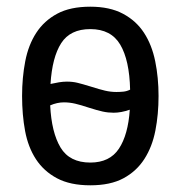

<svg xmlns="http://www.w3.org/2000/svg" viewBox="-20 -557 540 574"><path d="M250 -3Q190 -3 150.5 -24Q111 -45 87.5 -81Q64 -117 55 -165.5Q46 -214 46 -270Q46 -325 55.5 -374Q65 -423 88.5 -459Q112 -495 151 -516Q190 -537 250 -537Q308 -537 347.5 -516Q387 -495 410.5 -459Q434 -423 444 -374Q454 -325 454 -270Q454 -215 444.5 -166.5Q435 -118 411.5 -81.5Q388 -45 349 -24Q310 -3 250 -3ZM250 -470Q190 -470 163 -428Q136 -386 131 -306Q144 -309 156.5 -311Q169 -313 180 -313Q197 -313 211.5 -309.5Q226 -306 252 -298Q277 -290 294 -286Q311 -282 328 -282Q338 -282 348.5 -283Q359 -284 369 -289Q367 -377 339.5 -423.5Q312 -470 250 -470ZM250 -71Q308 -71 335.5 -112.5Q363 -154 368 -229Q342 -220 320 -220Q303 -220 287 -223.5Q271 -227 246 -235Q222 -243 205 -247Q188 -251 171 -251Q151 -251 130 -242Q134 -161 161 -116Q188 -71 250 -71Z"/></svg>

Font: D2Coding
Style: Regular
Weight: 400
Monospace: yes
Designer: Yong-Rak Park; Jeong-Hwan Yoon; Sang-Min Lee;
Foundry: NHN Corporation
Version: Version 1.3.2; Build 20180524